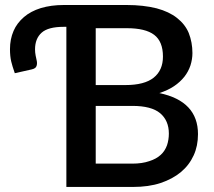

<svg xmlns="http://www.w3.org/2000/svg" viewBox="-20 -740 849 760"><path d="M358.9 -92.3H503.9Q542.5 -92.3 570.8 -102.1Q598.6 -110.8 616.2 -127Q632.8 -142.1 641.1 -165Q648.4 -187 648.4 -211.4Q648.4 -262.7 613.8 -292Q579.1 -320.8 503.9 -320.8H358.9ZM481.9 -628.4H358.9V-403.3H476.1Q551.8 -403.3 588.4 -432.6Q625 -461.9 625 -516.1Q625 -575.7 590.3 -602.1Q555.7 -628.4 481.9 -628.4ZM231.9 -720.2H481.9Q547.4 -720.2 600.1 -707Q649.4 -693.8 680.7 -668.9Q712.9 -643.6 727.1 -609.4Q741.7 -572.3 741.7 -529.8Q741.7 -505.9 733.9 -481Q725.6 -456.5 710 -436.5Q692.9 -415 668.9 -398.9Q645 -382.8 610.8 -371.6Q763.7 -339.4 763.7 -209Q763.7 -162.1 746.6 -125Q729 -86.4 696.3 -59.1Q663.6 -31.7 615.7 -15.6Q568.8 0 505.9 0H242.7V-633.8H231.9Q170.9 -633.8 145 -610.8Q118.7 -587.4 118.7 -544.4Q118.7 -532.2 121.1 -520Q124 -504.4 125 -501.5Q127.9 -489.7 125 -480Q122.1 -468.8 105.5 -465.3L38.6 -450.2Q28.8 -478 24.4 -496.6Q19.5 -517.6 19.5 -545.4Q19.5 -585 33.7 -617.7Q46.9 -648.4 74.7 -672.4Q101.1 -695.3 141.6 -708Q182.6 -720.2 231.9 -720.2Z"/></svg>

Font: Lato-SemiBold
Style: Regular
Weight: 500
Designer: Lukasz Dziedzic with Adam Twardoch and Botio Nikoltchev
Foundry: tyPoland Lukasz Dziedzic
Version: ""